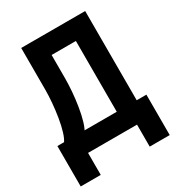

<svg xmlns="http://www.w3.org/2000/svg" viewBox="-197 -811 980 1071"><g transform="rotate(-30 293.0 -275.5)"><path d="M170.9 -101.6 45.9 -113.8Q60.5 -133.1 71.5 -169.3Q82.5 -205.6 89.8 -250.5Q97.2 -295.4 101.1 -340.8Q105 -386.2 105 -424.5V-693.4H232.4V-427.2Q232.4 -388.2 228.8 -341.1Q225.1 -294 217.5 -247.4Q210 -200.7 198.5 -162Q187 -123.3 170.9 -101.6ZM6.3 141.6V-89.4H135.3V141.6ZM450.7 141.6V-89.4H579.6V141.6ZM388.7 0V-693.4H517.1V0ZM166.5 -574.7V-693.4H469.2V-574.7ZM579.6 -118.7V0H6.3V-118.7Z"/></g></svg>

Font: Cascadia Mono
Style: Regular
Weight: 400
Monospace: yes
Designer: Aaron Bell
Foundry: Saja Typeworks
Version: Version 2404.023